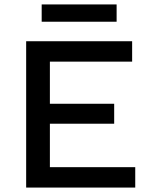

<svg xmlns="http://www.w3.org/2000/svg" viewBox="-20 -846 676 866"><path d="M506 -826V-748H168V-826ZM98 0V-660H576V-568H205V-378H495V-288H205V-92H590V0Z"/></svg>

Font: Elaine Sans Medium
Style: Regular
Weight: 500
Designer: Wei Huang
Foundry: Wei Huang
Version: Version 2.001;PS 002.001;hotconv 1.0.88;makeotf.lib2.5.64775